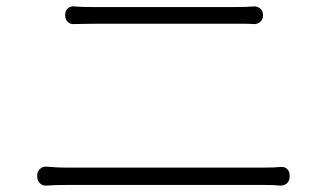

<svg xmlns="http://www.w3.org/2000/svg" viewBox="-20 -653 1040 598"><path d="M183 -608Q183 -619 191 -626.5Q199 -634 210 -633Q224 -632 237 -631.5Q250 -631 270 -631Q283 -631 316.5 -631Q350 -631 395 -631Q440 -631 489.5 -631Q539 -631 584 -631Q629 -631 662 -631Q695 -631 707 -631Q730 -631 744.5 -631.5Q759 -632 772 -633Q783 -633 791 -626Q799 -619 799 -607V-604Q799 -593 791 -585.5Q783 -578 772 -578Q758 -579 743 -579Q728 -579 707 -579Q695 -579 662 -579Q629 -579 583 -579Q537 -579 487.5 -579Q438 -579 392.5 -579Q347 -579 314 -579Q281 -579 270 -579Q249 -579 236.5 -578.5Q224 -578 210 -578Q199 -577 191 -585Q183 -593 183 -605ZM96 -107Q96 -119 104.5 -127Q113 -135 125 -134Q139 -133 153 -132Q167 -131 189 -131Q201 -131 237 -131Q273 -131 324.5 -131Q376 -131 436 -131Q496 -131 555.5 -131Q615 -131 667 -131Q719 -131 755 -131Q791 -131 803 -131Q821 -131 832 -131.5Q843 -132 854 -133Q867 -134 874.5 -126.5Q882 -119 882 -107V-102Q882 -90 874 -82.5Q866 -75 854 -75Q842 -76 830.5 -76.5Q819 -77 803 -77Q791 -77 755 -77Q719 -77 667 -77Q615 -77 555.5 -77Q496 -77 436 -77Q376 -77 324.5 -77Q273 -77 237 -77Q201 -77 189 -77Q166 -77 152.5 -76.5Q139 -76 125 -75Q113 -74 104.5 -82Q96 -90 96 -103Z"/></svg>

Font: Chiron GoRound TC L
Style: Regular
Weight: 300
Designer: Ryoko NISHIZUKA 西塚涼子 (kana, bopomofo & ideographs); Paul D. Hunt (Latin, Greek & Cyrillic); Sandoll Communications 산돌커뮤니
Foundry: Adobe
Version: Version 1.000;hotconv 1.1.1;makeotfexe 2.6.0